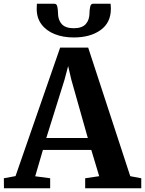

<svg xmlns="http://www.w3.org/2000/svg" viewBox="-42 -1000 770 1020"><path d="M40.5 -64.5 277.5 -747H426.5L650 -64L708.5 -53V0H410.5V-53L485 -64L443 -203.5H186L145 -63.5L224.5 -53V0H-21L-21.5 -53ZM424.5 -267 337 -576.5 320 -649 300.5 -575.5 204 -267ZM247.5 -980Q259.5 -980 262.8 -963.5Q266 -947 266 -932Q266 -894 286 -872Q306 -850 350 -850Q393.5 -850 413.5 -872Q433.5 -894 433.5 -932Q433.5 -947 437 -963.5Q440.5 -980 451.5 -980H545.5Q546 -973.5 546.5 -966.5Q547 -959.5 547 -953Q547 -879.5 492.2 -840.2Q437.5 -801 349.5 -801Q293 -801 248.5 -818.8Q204 -836.5 178.5 -870.5Q153 -904.5 153 -953Q153 -959.5 153.5 -966.5Q154 -973.5 154 -980Z"/></svg>

Font: Merriweather Text Regular
Style: Bold
Weight: 700
Designer: Eben Sorkin
Foundry: Eben Sorkin
Version: Version 2.100; ttfautohint (v1.7.19-72a1) -l 8 -r 50 -G 200 